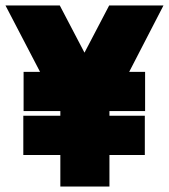

<svg xmlns="http://www.w3.org/2000/svg" viewBox="-27 -680 616 700"><path d="M193 -115H58V-258H193V-275H59V-418H119L-7 -660H191L281 -488L371 -660H569L444 -418H502V-275H372V-258H501V-115H372V0H193Z"/></svg>

Font: Cairo Black
Style: Regular
Weight: 900
Designer: Mohamed Gaber, the designers of Titillium
Foundry: Kief Type Foundry
Version: Version 2.009; ttfautohint (v1.5.33-1714) -l 8 -r 50 -G 200 